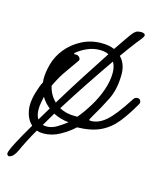

<svg xmlns="http://www.w3.org/2000/svg" viewBox="-105 -501 606 707"><g transform="rotate(15 198.0 -147.0)"><path d="M94 23Q81 23 69 19Q54 45 42.5 67.5Q31 90 24 106Q18 119 11 127Q4 135 -6 137Q-14 134 -14 128Q-14 119 3 86Q20 53 48 6Q33 -8 26.5 -27Q20 -46 20 -64Q20 -88 29 -117.5Q38 -147 45 -158Q45 -161 44.5 -164.5Q44 -168 44 -171Q44 -198 52 -227Q61 -261 84 -289.5Q107 -318 141.5 -336Q176 -354 217 -354Q245 -354 266 -345Q284 -371 297.5 -391Q311 -411 319 -420Q327 -428 333.5 -429.5Q340 -431 348 -431Q353 -431 357.5 -429Q362 -427 362 -422Q362 -417 354 -407Q346 -397 341 -391Q323 -368 293 -326Q317 -302 317 -262Q317 -205 296.5 -164Q276 -123 253 -85Q249 -77 246 -72Q243 -67 252 -67Q281 -67 309 -91Q337 -115 380 -182Q383 -187 386 -189.5Q389 -192 395 -193H397Q408 -193 410 -180Q410 -177 408 -173Q383 -129 357.5 -97Q332 -65 297 -48.5Q262 -32 209 -31Q188 -11 157.5 6Q127 23 94 23ZM79 -155Q86 -122 110 -99Q145 -157 182.5 -215.5Q220 -274 251 -321Q237 -328 217 -328Q192 -328 168.5 -317.5Q145 -307 128 -292L131 -288Q133 -289 137 -289Q143 -289 148 -284.5Q153 -280 153 -275Q153 -272 152 -270Q151 -268 149 -266Q132 -241 116 -219Q100 -197 86 -169Q83 -162 79 -155ZM190 -69H200Q221 -94 240.5 -126Q260 -158 272 -192.5Q284 -227 284 -258Q284 -283 274 -299Q242 -253 204 -196Q166 -139 131 -83Q157 -69 190 -69ZM55 -59Q55 -49 57 -39.5Q59 -30 64 -22Q78 -46 94 -72Q75 -87 62 -108Q61 -101 58 -87Q55 -73 55 -59ZM100 -5Q120 -5 140 -17.5Q160 -30 174 -41Q142 -44 115 -58Q99 -31 85 -7Q91 -5 100 -5Z"/></g></svg>

Font: Ms Madi
Style: Regular
Weight: 400
Designer: Robert E. Leuschke
Foundry: Robert E. Leuschke
Version: Version 1.010; ttfautohint (v1.8.3)